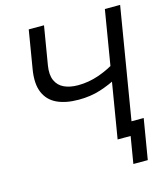

<svg xmlns="http://www.w3.org/2000/svg" viewBox="-127 -826 938 1080"><g transform="rotate(-15 342.0 -286.0)"><path d="M312 -272.5Q236.8 -272.5 185.8 -296.6Q134.8 -320.8 113.3 -372.1Q91.8 -423.3 105 -503.9L142.1 -727.5H231L193.8 -503.9Q185.1 -450.7 200.2 -417Q215.3 -383.3 249 -367.7Q282.7 -352.1 329.6 -352.1Q391.1 -352.1 450.4 -372.6Q509.8 -393.1 563 -427.7L548.3 -337.4Q497.1 -309.6 439.5 -291Q381.8 -272.5 312 -272.5ZM464.8 0 585.4 -727.5H674.3L553.7 0ZM514.6 156.2 540.5 0H504.4L517.1 -78.6H637.7L598.6 156.2Z"/></g></svg>

Font: Inter 28pt
Style: Italic
Weight: 400
Italic angle: -9.3988°
Designer: Rasmus Andersson
Foundry: rsms
Version: Version 4.001;git-66647c0bb